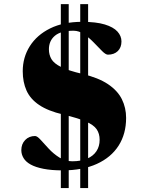

<svg xmlns="http://www.w3.org/2000/svg" viewBox="-20 -828 729 950"><path d="M281 102.5V-807.5H320V102.5ZM377 102.5V-807.5H416V102.5ZM289.5 15Q234 15 195 7.2Q156 -0.5 132 -13.8Q108 -27 96.8 -45.5Q85.5 -64 85.5 -85Q85.5 -115.5 104.5 -135.2Q123.5 -155 153.5 -155Q164 -155 181 -136.2Q198 -117.5 221 -92.5Q244 -67.5 273.5 -48.8Q303 -30 337.5 -30Q380.5 -30 411 -43Q441.5 -56 457.2 -80Q473 -104 473 -136Q473 -167 458.2 -188.5Q443.5 -210 404.2 -227Q365 -244 292 -261.5Q217.5 -279 173.8 -308.5Q130 -338 111.2 -380Q92.5 -422 92.5 -475.5Q92.5 -544 127.5 -599.5Q162.5 -655 228.2 -687.5Q294 -720 386 -720Q455.5 -720 498.2 -707Q541 -694 561 -672Q581 -650 581 -623Q581 -593 562.8 -575.2Q544.5 -557.5 514 -557.5Q503 -557.5 485 -575.5Q467 -593.5 444.8 -616.8Q422.5 -640 396.8 -658Q371 -676 344 -676Q281 -676 251.5 -651Q222 -626 222 -584Q222 -557 234.5 -535.5Q247 -514 282.8 -496.2Q318.5 -478.5 387 -462.5Q466.5 -443.5 514 -411.8Q561.5 -380 582.8 -337.5Q604 -295 604 -244.5Q604 -165.5 566.8 -107.2Q529.5 -49 459.2 -17Q389 15 289.5 15Z"/></svg>

Font: Newsreader 60pt ExtraBold
Style: Regular
Weight: 800
Designer: Hugues Gentile
Foundry: Production Type
Version: Version 1.003